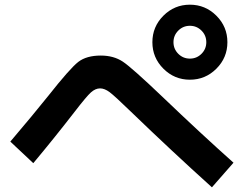

<svg xmlns="http://www.w3.org/2000/svg" viewBox="-20 -840 1040 819"><path d="M122 -144 24 -236Q121 -350 185 -430Q279 -549 314 -576Q349 -603 410 -603Q465 -603 504 -577Q543 -551 674 -426Q838 -269 976 -146L884 -41Q711 -197 538 -364Q469 -431 447.5 -447Q426 -463 407 -463Q387 -463 368 -446Q349 -429 299 -364Q210 -249 122 -144ZM903 -773Q950 -726 950 -660Q950 -594 903 -547Q856 -500 790 -500Q724 -500 677 -547Q630 -594 630 -660Q630 -726 677 -773Q724 -820 790 -820Q856 -820 903 -773ZM839.5 -610.5Q860 -631 860 -660Q860 -689 839.5 -709.5Q819 -730 790 -730Q761 -730 740.5 -709.5Q720 -689 720 -660Q720 -631 740.5 -610.5Q761 -590 790 -590Q819 -590 839.5 -610.5Z"/></svg>

Font: M PLUS 1p
Style: Bold
Weight: 700
Version: Version 1.062